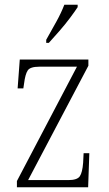

<svg xmlns="http://www.w3.org/2000/svg" viewBox="-20 -786 456 806"><path d="M51 0V-26L303 -506H145Q107 -506 96.5 -490.5Q86 -475 81 -435L78 -415H54L63 -536H351V-510L98 -30H267Q304 -30 315 -46Q326 -62 329 -103L331 -143H355L350 0ZM174 -619Q196 -658 216.5 -695Q237 -732 250 -766H306V-756Q295 -739 274.5 -711.5Q254 -684 229.5 -656Q205 -628 185 -606H174Z"/></svg>

Font: Noto Serif Sinhala Condensed ExtraLight
Style: Regular
Weight: 200
Width: 3
Designer: Jelle Bosma - Monotype Design Team
Foundry: Monotype Imaging Inc.
Version: Version 2.007; ttfautohint (v1.8.4.7-5d5b)